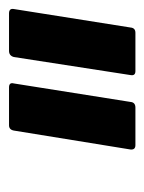

<svg xmlns="http://www.w3.org/2000/svg" viewBox="34 -758 327 436"><g transform="rotate(-90 198.0 -539.5)"><path d="M255 -396Q244 -396 246 -407L287 -672Q290 -683 301 -683H386Q398 -683 396 -672L354 -407Q353 -396 342 -396ZM87 -396Q76 -396 77 -407L120 -672Q122 -683 132 -683H218Q230 -683 227 -672L185 -407Q184 -396 172 -396Z"/></g></svg>

Font: Sofia Sans Semi Condensed
Style: Bold Italic
Weight: 700
Italic angle: -9°
Version: Version 4.100